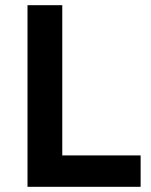

<svg xmlns="http://www.w3.org/2000/svg" viewBox="-20 -720 581 740"><path d="M86 -700H220V-121H522V0H86Z"/></svg>

Font: Montserrat arm2 Medium
Style: Regular
Weight: 500
Designer: Julieta Ulanovsky
Foundry: Julieta Ulanovsky
Version: Version 6.000